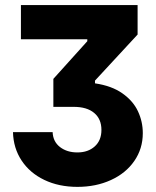

<svg xmlns="http://www.w3.org/2000/svg" viewBox="-20 -727 616 757"><path d="M285.2 -126Q327.1 -126 353.5 -149.7Q379.9 -173.3 379.9 -214.8Q379.9 -257.8 351.3 -281.7Q322.8 -305.7 270.5 -305.7H190.4V-416L324.2 -564.5V-572.3H62.5V-707H522.5V-590.8L354.5 -409.2V-398.4Q420.4 -388.7 462.6 -358.9Q504.9 -329.1 523.9 -288.3Q543 -247.6 543 -202.1Q543 -140.6 509.5 -92.3Q476.1 -43.9 417.2 -17.1Q358.4 9.8 285.2 9.8Q211.9 9.8 154.8 -17.6Q97.7 -44.9 65.2 -94Q32.7 -143.1 31.2 -206.1H187.5Q189 -168.5 216.6 -147.2Q244.1 -126 285.2 -126Z"/></svg>

Font: Pretendard GOV ExtraBold
Style: Regular
Weight: 800
Designer: Base glyphs from Inter by Rasmus Andersson; Hangeul glyphs from Noto Sans CJK(Source Han Sans) by Jang Soo-young and Kan
Foundry: Kil Hyung-jin
Version: Version 1.309